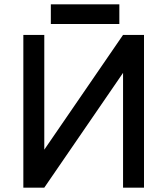

<svg xmlns="http://www.w3.org/2000/svg" viewBox="-20 -860 766 880"><path d="M640 -700V0H544V-526L183 0H87V-700H183V-174L544 -700ZM213 -750H527V-840H213Z"/></svg>

Font: Unageo
Style: Medium
Weight: 500
Designer: Richard Sepsi
Foundry: Richard Sepsi
Version: Version 2.000